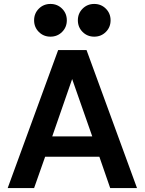

<svg xmlns="http://www.w3.org/2000/svg" viewBox="-20 -954 734 974"><path d="M19 0 275 -700H419L675 0H539L484 -159H209L153 0ZM245 -262H448L346 -553ZM236 -768Q201 -768 177 -792Q153 -816 153 -851Q153 -886 177 -910Q201 -934 236 -934Q271 -934 295 -910Q319 -886 319 -851Q319 -816 295 -792Q271 -768 236 -768ZM458 -768Q423 -768 399 -792Q375 -816 375 -851Q375 -886 399 -910Q423 -934 458 -934Q493 -934 517 -910Q541 -886 541 -851Q541 -816 517 -792Q493 -768 458 -768Z"/></svg>

Font: Rethink Sans
Style: Bold
Weight: 700
Designer: The Rethink Sans project authors (Hans Thiessen). DM Sans designed by Colophon Foundry.
Foundry: Rethink Communications LLC
Version: Version 1.001